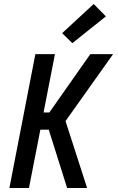

<svg xmlns="http://www.w3.org/2000/svg" viewBox="-20 -941 590 961"><path d="M27 0 157 -670H255L198 -378H227L432 -670H546L308 -335L416 0H316L224 -292H182L125 0ZM342 -725 291 -775 449 -921 510 -859Z"/></svg>

Font: Lode Dark
Style: Bold Italic
Weight: 700
Italic angle: -11°
Monospace: yes
Designer: Belleve Invis
Foundry: Belleve Invis
Version: Version 29.2.0; ttfautohint (v1.8.3)